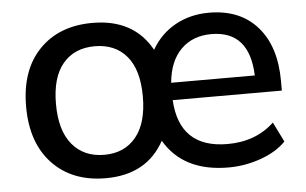

<svg xmlns="http://www.w3.org/2000/svg" viewBox="-44 -613 1095 688"><g transform="rotate(-5 503.5 -269.5)"><path d="M310.5 9.8Q190.4 9.8 119.1 -64.9Q47.9 -139.6 47.9 -270.5Q47.9 -401.4 119.1 -475.1Q190.4 -548.8 310.5 -548.8Q459 -548.8 522.5 -433.6Q554.7 -489.3 608.4 -519Q662.1 -548.8 729.5 -548.8Q840.8 -548.8 903.3 -478Q965.8 -407.2 965.8 -282.2V-248H573.2Q583 -74.2 755.9 -74.2Q857.4 -74.2 923.8 -136.7L959 -65.4Q924.8 -30.3 868.2 -10.3Q811.5 9.8 752 9.8Q589.8 9.8 521.5 -106.4Q458 9.8 310.5 9.8ZM312.5 -74.2Q384.8 -74.2 426.3 -124.5Q467.8 -174.8 467.8 -270.5Q467.8 -366.2 426.3 -415.5Q384.8 -464.8 311.5 -464.8Q238.3 -464.8 196.8 -415.5Q155.3 -366.2 155.3 -270.5Q155.3 -174.8 197.3 -124.5Q239.3 -74.2 312.5 -74.2ZM573.2 -310.5H874Q868.2 -471.7 731.4 -471.7Q664.1 -471.7 622.1 -429.7Q580.1 -387.7 573.2 -310.5Z"/></g></svg>

Font: Min Sans Medium
Style: Regular
Weight: 500
Designer: Jinseong-Kim, NotoSansCJK, Nunito
Foundry: Jinseong-Kim
Version: Version 1.400;Glyphs 3.1.2 (3151)